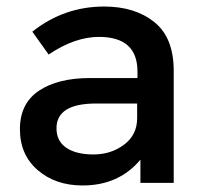

<svg xmlns="http://www.w3.org/2000/svg" viewBox="-20 -560 627 588"><path d="M512 0H410V-71Q344 8 233 8Q150 8 95.5 -39Q41 -86 41 -164.5Q41 -243 99 -282Q157 -321 256 -321H401V-341Q401 -447 283 -447Q209 -447 129 -393L79 -463Q176 -540 299 -540Q393 -540 452.5 -492.5Q512 -445 512 -343ZM400 -198V-243H274Q153 -243 153 -167Q153 -128 183 -107.5Q213 -87 266.5 -87Q320 -87 360 -117Q400 -147 400 -198Z"/></svg>

Font: Montreal
Style: Regular
Weight: 400
Designer: Julieta Ulanovsky, usr_local_share
Foundry: Julieta Ulanovsky, usr_local_share
Version: Version 2.001